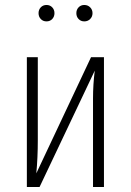

<svg xmlns="http://www.w3.org/2000/svg" viewBox="-20 -752 526 772"><path d="M398 0H354V-356Q354 -412 361 -468L139 0H88V-522H132V-188Q132 -118 126 -55L346 -522H398ZM199 -699Q199 -685 190 -675.5Q181 -666 167 -666Q153 -666 144 -675.5Q135 -685 135 -699Q135 -713 144 -722.5Q153 -732 167 -732Q181 -732 190 -722.5Q199 -713 199 -699ZM352 -699Q352 -685 342.5 -675.5Q333 -666 319 -666Q305 -666 296 -675.5Q287 -685 287 -699Q287 -713 296 -722.5Q305 -732 319 -732Q333 -732 342.5 -722.5Q352 -713 352 -699Z"/></svg>

Font: Fira Sans Extra Condensed ExtraLight
Style: Regular
Weight: 275
Width: 1
Designer: Carrois Corporate & Edenspiekermann AG
Foundry: Carrois Corporate GbR & Edenspiekermann AG
Version: Version 4.203